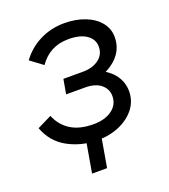

<svg xmlns="http://www.w3.org/2000/svg" viewBox="-124 -615 742 841"><g transform="rotate(-20 247.0 -194.5)"><path d="M9 -131 76 -164Q95 -117 136 -91Q177 -65 242 -65Q295 -65 328 -89Q361 -113 361 -153Q361 -186 335 -207.5Q309 -229 261 -229H173L185 -297H276Q321 -297 350 -318.5Q379 -340 379 -377Q379 -411 349 -432Q319 -453 265 -453Q220 -453 186 -435Q152 -417 128 -382L70 -425Q104 -472 156.5 -498.5Q209 -525 271 -525Q325 -525 368 -508Q411 -491 435 -461Q459 -431 459 -393Q459 -344 429.5 -308.5Q400 -273 346 -252L347 -274Q390 -255 413.5 -222Q437 -189 437 -148Q437 -103 410 -68Q383 -33 337 -13Q291 7 235 7Q160 7 97.5 -27Q35 -61 9 -131ZM190 -31H260L231 136H161Z"/></g></svg>

Font: Fixel Italic Variable 20240409 Display Thin
Style: Italic
Weight: 100
Italic angle: -10°
Designer: AlfaBravo + MacPaw
Foundry: Kyrylo Tkachov, Marchela Mozhyna, Serhii Makarenko, Maria Weinstein, Zakhar Kryvoshyya
Version: Version 1.211;Glyphs 3.2 (3225)